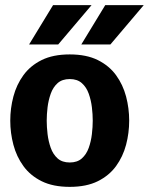

<svg xmlns="http://www.w3.org/2000/svg" viewBox="-20 -720 580 748"><path d="M20 -250Q20 -298 32.2 -344Q44.3 -390 71.2 -427Q98 -464 142.3 -486Q186.7 -508 251.7 -508Q316.7 -508 361 -486Q405.3 -464 432.2 -427Q459 -390 471.2 -344Q483.3 -298 483.3 -250Q483.3 -202 471.2 -156Q459 -110 432.2 -73Q405.3 -36 361 -14Q316.7 8 251.7 8Q186.7 8 142.3 -14Q98 -36 71.2 -73Q44.3 -110 32.2 -156Q20 -202 20 -250ZM162 -250Q162 -225.7 165.3 -197.5Q168.7 -169.3 177.7 -144Q186.7 -118.7 204.5 -102.8Q222.3 -87 251.7 -87Q281 -87 298.8 -102.8Q316.7 -118.7 325.7 -144Q334.7 -169.3 338 -197.5Q341.3 -225.7 341.3 -250Q341.3 -274.3 338 -302Q334.7 -329.7 325.7 -355Q316.7 -380.3 298.8 -396.2Q281 -412 251.7 -412Q222.3 -412 204.5 -396.2Q186.7 -380.3 177.7 -355Q168.7 -329.7 165.3 -302Q162 -274.3 162 -250ZM336.7 -700 206.7 -546.7H93.3L186.7 -700ZM540 -700 410 -546.7H296.7L390 -700Z"/></svg>

Font: Epunda Slab Light
Style: Regular
Weight: 300
Designer: Simon Atzbach
Foundry: typofactur
Version: Version 1.102